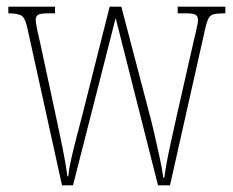

<svg xmlns="http://www.w3.org/2000/svg" viewBox="-20 -556 698 576"><path d="M64 -463Q57 -499 46.5 -507.5Q36 -516 6 -516H5V-536H145V-516H125Q100 -516 93.5 -511Q87 -506 87 -496Q87 -489 92 -465Q97 -441 101 -425L148 -206Q153 -182 160.5 -147Q168 -112 174 -79Q180 -46 182 -27H185Q186 -45 193.5 -78.5Q201 -112 210.5 -147.5Q220 -183 226 -207L309 -536H344L426 -223Q433 -198 442 -159.5Q451 -121 459 -83.5Q467 -46 470 -23H473Q477 -56 486.5 -101Q496 -146 510 -208L560 -428Q565 -451 569.5 -469Q574 -487 574 -496Q574 -506 568 -511Q562 -516 536 -516H513V-536H656V-516H653Q633 -516 622 -513.5Q611 -511 605.5 -500.5Q600 -490 595 -467L490 0H454L327 -502L199 0H166Z"/></svg>

Font: Noto Serif Ethiopic ExtraCondensed Thin
Style: Regular
Weight: 100
Width: 2
Designer: Monotype Design Team
Foundry: Monotype Imaging Inc.
Version: Version 2.102; ttfautohint (v1.8.4.7-5d5b)